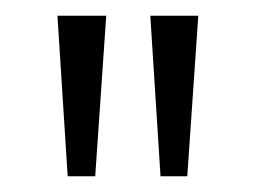

<svg xmlns="http://www.w3.org/2000/svg" viewBox="-20 -651 326 244"><path d="M184 -427 171 -631H232L218 -427ZM66 -427 53 -631H115L101 -427Z"/></svg>

Font: Alumni Sans Thin
Style: Regular
Weight: 400
Version: Version 1.018